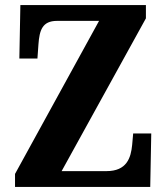

<svg xmlns="http://www.w3.org/2000/svg" viewBox="-20 -734 654 754"><path d="M39 0H570L574 -210H503L499 -165C494 -114 478 -62 398 -62H222L553 -662V-714H60L56 -504H127L131 -560C135 -615 146 -652 204 -652H369L39 -51Z"/></svg>

Font: Noto Serif Devanagari Condensed ExtraBold
Style: Regular
Weight: 800
Width: 3
Designer: Universal Thirst, Indian Type Foundry and the Monotype Design Team
Foundry: Monotype Imaging Inc.
Version: Version 2.004